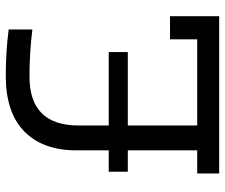

<svg xmlns="http://www.w3.org/2000/svg" viewBox="-77 -701 778 664"><g transform="rotate(-90 312.0 -369.0)"><path d="M464 -316H210V-76H508V-170H588V0H44V-76H124V-316H50V-382H124V-493Q124 -610 189.5 -674Q255 -738 381 -738Q466 -738 542 -728V-646Q464 -656 379 -656Q210 -656 210 -486V-382H464Z"/></g></svg>

Font: Sora
Style: Regular
Weight: 400
Designer: Jonathan Barnbrook, Julián Moncada
Foundry: Barnbrook Fonts
Version: Version 2.000